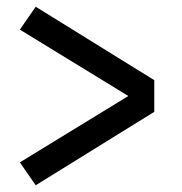

<svg xmlns="http://www.w3.org/2000/svg" viewBox="-20 -625 540 570"><path d="M86 -75 39 -143 361 -340 39 -537 86 -605 438 -387V-293Z"/></svg>

Font: Iosevka Curly Medium
Style: Regular
Weight: 500
Monospace: yes
Designer: Belleve Invis
Foundry: Belleve Invis
Version: Version 22.1.2; ttfautohint (v1.8.4)